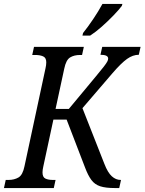

<svg xmlns="http://www.w3.org/2000/svg" viewBox="-48 -951 731 971"><path d="M-28 0 -19 -41H-5Q24 -41 45.5 -53.5Q67 -66 76 -111L182 -605Q186 -622 186 -636Q186 -659 170 -666Q154 -673 130 -673H115L124 -714H376L367 -673H357Q327 -673 306.5 -660.5Q286 -648 277 -604L233 -400H300L438 -566Q464 -597 477 -614Q490 -631 494.5 -639.5Q499 -648 499 -655Q499 -674 460 -674L469 -714H663L654 -674Q624 -674 594.5 -653Q565 -632 521 -581L369 -404L480 -122Q497 -78 517.5 -59.5Q538 -41 562 -41H564L555 0H533Q486 0 458.5 -9Q431 -18 414 -41Q397 -64 382 -104L289 -346H222L171 -109Q169 -101 168 -93Q167 -85 167 -79Q167 -55 181.5 -48Q196 -41 220 -41H233L224 0ZM369 -771 372 -784Q396 -814 423 -854Q450 -894 470 -931H571L568 -921Q553 -901 525.5 -872.5Q498 -844 467 -816.5Q436 -789 408 -771Z"/></svg>

Font: Noto Serif Condensed
Style: Italic
Weight: 400
Width: 3
Italic angle: -12°
Designer: Monotype Design Team
Foundry: Monotype Imaging Inc.
Version: Version 2.014; ttfautohint (v1.8.4.7-5d5b)